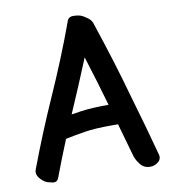

<svg xmlns="http://www.w3.org/2000/svg" viewBox="-90 -895 873 981"><g transform="rotate(-10 347.0 -404.5)"><path d="M37.1 -38.1C45.9 -26.4 55.7 -17.6 66.4 -10.7C74.2 -5.9 85.9 -2 102.5 1C105.5 2 108.4 2 111.3 2H113.3C124 2 130.9 -3.9 135.7 -14.6C160.2 -79.1 184.6 -142.6 210.9 -206.1C244.1 -212.9 277.3 -219.7 311.5 -224.6C345.7 -230.5 392.6 -233.4 452.1 -233.4H485.4C503.9 -169.9 519.5 -112.3 534.2 -61.5C538.1 -46.9 546.9 -31.2 560.5 -13.7C581.1 10.7 606.4 8.8 611.3 8.8C625 8.8 636.7 4.9 647.5 -2.9C660.2 -10.7 666 -21.5 666 -34.2C666 -38.1 665 -42 664.1 -45.9C637.7 -144.5 607.4 -252.9 572.3 -372.1C539.1 -492.2 499 -620.1 453.1 -757.8C450.2 -770.5 442.4 -782.2 429.7 -792C417 -801.8 405.3 -808.6 392.6 -813.5C382.8 -816.4 371.1 -818.4 356.4 -818.4H355.5C341.8 -818.4 332 -813.5 326.2 -802.7C278.3 -670.9 227.5 -547.9 175.8 -431.6C124 -315.4 76.2 -198.2 31.2 -79.1C29.3 -74.2 28.3 -69.3 28.3 -64.5C28.3 -55.7 31.2 -46.9 37.1 -38.1ZM260.7 -324.2C297.9 -409.2 336.9 -501 377 -599.6C407.2 -502.9 433.6 -416 455.1 -339.8C394.5 -339.8 346.7 -336.9 312.5 -332C295.9 -329.1 278.3 -327.1 260.7 -324.2Z"/></g></svg>

Font: ChillSide Comic
Style: Regular
Weight: 400
Designer: Koroletov, Abay Emes
Version: Version 1.000